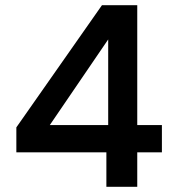

<svg xmlns="http://www.w3.org/2000/svg" viewBox="-20 -720 677 740"><path d="M390 0V-133H43V-229L373 -700H509V-238H604V-133H509V0ZM172 -238H397V-568Z"/></svg>

Font: DM Sans 16pt SemiBold
Style: Regular
Weight: 600
Version: Version 4.004;gftools[0.9.30]